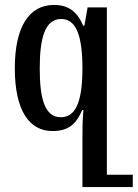

<svg xmlns="http://www.w3.org/2000/svg" viewBox="-20 -522 558 778"><path d="M335 -492 322 -418H317C293 -475 257 -502 199 -502C98 -502 40 -414 40 -245C40 -74 99 9 192 9C254 9 287 -15 313 -76H318C314 -30 314 3 314 45V236H518V186H413V-492ZM226 -47C161 -47 141 -124 141 -244C141 -365 161 -445 228 -445C288 -445 314 -379 314 -245C314 -95 280 -47 226 -47Z"/></svg>

Font: Noto Serif Armenian ExtraCondensed SemiBold
Style: Regular
Weight: 600
Width: 2
Designer: Monotype Design Team
Foundry: Monotype Imaging Inc.
Version: Version 2.008